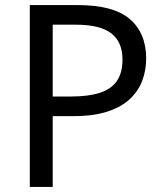

<svg xmlns="http://www.w3.org/2000/svg" viewBox="-20 -734 645 754"><path d="M286 -714Q426 -714 490 -659Q554 -604 554 -504Q554 -460 539.5 -419.5Q525 -379 492 -347Q459 -315 404 -296.5Q349 -278 269 -278H187V0H97V-714ZM278 -637H187V-355H259Q327 -355 372 -369.5Q417 -384 439 -416Q461 -448 461 -500Q461 -569 417 -603Q373 -637 278 -637Z"/></svg>

Font: guzrati15
Style: Regular
Weight: 400
Designer: Jelle Bosma - Monotype Design Team
Foundry: Monotype Imaging Inc.
Version: Version 2.006